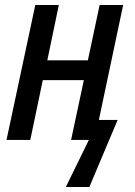

<svg xmlns="http://www.w3.org/2000/svg" viewBox="-20 -559 540 767"><path d="M243 188 335 0H264L315 -239H151L101 0H6L121 -539H215L169 -318H331L378 -539H472L375 -80H450L337 188Z"/></svg>

Font: Noto Sans Condensed Medium
Style: Italic
Weight: 500
Width: 3
Italic angle: -12°
Designer: Monotype Design Team
Foundry: Monotype Imaging Inc.
Version: Version 2.013; ttfautohint (v1.8.4.7-5d5b)